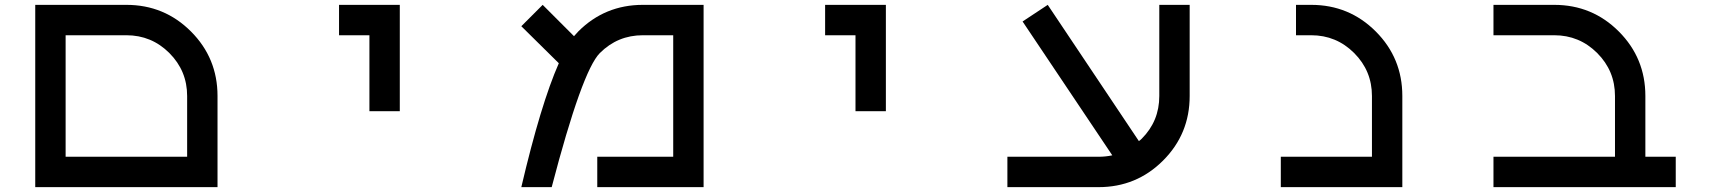

<svg xmlns="http://www.w3.org/2000/svg" viewBox="-20 -770 7040 790"><path d="M125 0V-750H500Q656.2 -750 765.6 -640.6Q875 -531.2 875 -375V0ZM250 -125H750V-375Q750 -478.5 676.8 -551.8Q603.5 -625 500 -625H250Z M1625 -312.5H1500V-625H1375V-750H1625Z M2279.3 -509.8 2125 -662.1 2212.9 -750 2341.8 -621.1Q2351.6 -632.8 2359.4 -640.6Q2468.8 -750 2625 -750H2875V0H2437.5V-125H2750V-625H2625Q2521.5 -625 2448.2 -551.8Q2375 -478.5 2250 0H2125Q2205.1 -341.8 2279.3 -509.8Z M3625 -312.5H3500V-625H3375V-750H3625Z M4556.6 -130.9 4187.5 -681.6 4291 -750 4666 -189.5Q4671.9 -193.4 4677.7 -199.2Q4750 -271.5 4750 -375V-750H4875V-375Q4875 -218.8 4765.6 -109.4Q4656.2 0 4500 0H4125V-125H4500Q4529.3 -125 4556.6 -130.9Z M5375 -625H5312.5V-750H5375Q5531.2 -750 5640.6 -640.6Q5750 -531.2 5750 -375V0H5250V-125H5625V-375Q5625 -478.5 5551.8 -551.8Q5478.5 -625 5375 -625Z M6375 -625H6125V-750H6375Q6531.2 -750 6640.6 -640.6Q6750 -531.2 6750 -375V-125H6875V0H6125V-125H6625V-375Q6625 -478.5 6551.8 -551.8Q6478.5 -625 6375 -625Z"/></svg>

Font: Xanmono
Style: Regular
Weight: 400
Designer: GGBotNet
Foundry: GGBotNet
Version: 1.00